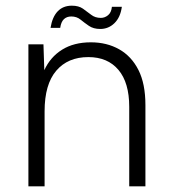

<svg xmlns="http://www.w3.org/2000/svg" viewBox="-20 -656 603 676"><path d="M158 -558Q164 -596 183 -616Q202 -636 233 -636Q257 -636 272 -625.5Q287 -615 301 -604Q315 -593 335 -593Q349 -593 360.5 -602.5Q372 -612 374 -632H409Q404 -595 383 -574.5Q362 -554 333 -554Q309 -554 293 -565Q277 -576 263.5 -587Q250 -598 231 -598Q215 -598 205 -588.5Q195 -579 192 -558ZM80 -500H133L136 -409Q157 -455 198.5 -481Q240 -507 300 -507Q356 -507 399.5 -482.5Q443 -458 467.5 -409.5Q492 -361 492 -286V0H435V-280Q435 -365 397 -410Q359 -455 291 -455Q219 -455 178 -407Q137 -359 137 -264V0H80Z"/></svg>

Font: Albert Sans Light
Style: Regular
Weight: 300
Designer: Andreas Rasmussen
Foundry: a.Foundry
Version: Version 1.025